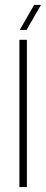

<svg xmlns="http://www.w3.org/2000/svg" viewBox="-20 -762 188 782"><path d="M59 0V-600H89.5V0ZM60.5 -640 119 -742H147L88 -640Z"/></svg>

Font: Big Shoulders Stencil Display ExtraLight
Style: Regular
Weight: 250
Designer: Patric King
Foundry: XO Type Co
Version: Version 2.001